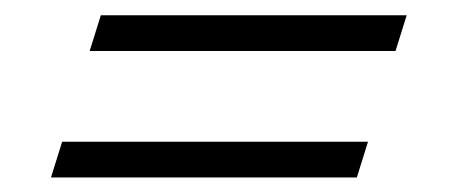

<svg xmlns="http://www.w3.org/2000/svg" viewBox="-20 -386 615 258"><path d="M115.5 -365.5H526.5L511.5 -317.5H100.5ZM63.5 -195.5H474.5L459.5 -147.5H48.5Z"/></svg>

Font: Newsreader Display ExtraBold
Style: Italic
Weight: 800
Italic angle: -17°
Designer: Hugues Gentile
Foundry: Production Type
Version: Version 1.001